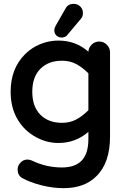

<svg xmlns="http://www.w3.org/2000/svg" viewBox="-20 -730 656 996"><path d="M261.7 -573.2Q261.7 -584 269.5 -597.7L319.3 -684.6Q332 -710 362.3 -710Q381.8 -710 396.5 -696.3Q410.2 -682.6 410.2 -662.6Q410.2 -642.6 397.5 -629.9Q329.1 -547.9 325.7 -544.4Q322.3 -541 314.9 -538.1Q307.6 -535.2 301.3 -535.2Q294.9 -535.2 290 -536.1Q279.3 -539.1 272.5 -545.9Q261.7 -556.6 261.7 -573.2ZM71.3 149.4Q71.3 127.9 87.9 112.3Q101.6 97.7 122.1 97.7Q132.8 97.7 144.5 102.5Q218.8 138.7 300.8 138.7Q368.2 138.7 402.3 104.5Q438.5 68.4 438.5 -8.8V-45.9Q372.1 11.7 283.2 11.7Q221.7 11.7 167 -18.6Q106.4 -50.8 70.8 -111.3Q35.2 -171.9 35.2 -253.9Q35.2 -374 109.4 -448.2Q133.8 -472.7 164.1 -489.3Q220.7 -519.5 283.2 -519.5Q373 -519.5 438.5 -461.9Q439.5 -482.4 455.1 -498Q471.7 -514.6 494.6 -514.6Q517.6 -514.6 534.2 -498Q550.8 -481.4 550.8 -458V-21.5Q550.8 114.3 480.5 183.6Q418.9 246.1 309.6 246.1Q253.9 246.1 194.3 231Q134.8 215.8 94.7 193.4Q71.3 178.7 71.3 149.4ZM301.8 -415Q231.4 -415 189.5 -373Q147.5 -331.1 147.5 -253.9Q147.5 -176.8 189.5 -134.8Q231.4 -92.8 301.8 -92.8Q341.8 -92.8 374 -109.4Q406.2 -126 438.5 -158.2V-349.6Q406.2 -381.8 374 -398.4Q341.8 -415 301.8 -415Z"/></svg>

Font: FakePearl
Style: SemiBold
Weight: 400
Version: Version 1.2